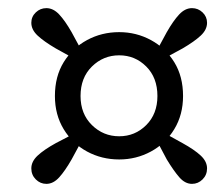

<svg xmlns="http://www.w3.org/2000/svg" viewBox="-20 -535 529 472"><path d="M381 -390 364 -408 390 -456Q406 -484 420.5 -499.5Q435 -515 452 -515Q467 -515 478 -504.5Q489 -494 489 -479Q489 -462 473.5 -447.5Q458 -433 429 -416ZM178 -299Q178 -255 206 -227.5Q234 -200 273 -200Q312 -200 339.5 -227.5Q367 -255 367 -299Q367 -344 339.5 -371.5Q312 -399 273 -399Q234 -399 206 -371.5Q178 -344 178 -299ZM115 -299Q115 -347 136.5 -382Q158 -417 194 -436.5Q230 -456 273 -456Q315 -456 351 -436.5Q387 -417 408.5 -382Q430 -347 430 -299Q430 -253 408.5 -217.5Q387 -182 351 -162.5Q315 -143 273 -143Q230 -143 194 -162.5Q158 -182 136.5 -217.5Q115 -253 115 -299ZM182 -408 164 -390 117 -416Q88 -433 72.5 -447.5Q57 -462 57 -479Q57 -494 68 -504.5Q79 -515 94 -515Q111 -515 125.5 -499.5Q140 -484 156 -456ZM165 -208 182 -191 156 -143Q140 -115 125.5 -99Q111 -83 94 -83Q79 -83 68 -94Q57 -105 57 -121Q57 -138 72.5 -152.5Q88 -167 117 -183ZM364 -192 382 -209 429 -183Q458 -167 473.5 -152.5Q489 -138 489 -121Q489 -105 478 -94Q467 -83 452 -83Q435 -83 421 -99Q407 -115 390 -143Z"/></svg>

Font: Lisu Bosa ExtraBold
Style: Italic
Weight: 800
Italic angle: -19°
Designer: David Morse, Annie Olsen, Victor Gaultney, Frank Grießhammer (Latin)
Foundry: SIL International
Version: Version 2.000